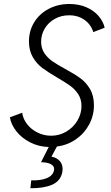

<svg xmlns="http://www.w3.org/2000/svg" viewBox="-20 -748 571 987"><path d="M257.8 126.5Q258.3 124.5 258.3 120.6Q258.3 105 241 95.7Q223.6 86.4 190.9 85.9L230.5 7.8Q177.7 5.9 134.5 -16.4Q91.3 -38.6 64.2 -73Q37.1 -107.4 30.8 -145L94.2 -168.5Q98.1 -136.7 119.4 -109.6Q140.6 -82.5 173.3 -66.4Q206.1 -50.3 242.7 -50.3Q285.6 -50.3 321.5 -71.8Q357.4 -93.3 378.2 -128.4Q398.9 -163.6 398.9 -203.1Q398.9 -237.8 382.3 -263.4Q365.7 -289.1 341.3 -306.6Q316.9 -324.2 274.4 -349.1Q226.6 -377 197.8 -398.4Q168.9 -419.9 148.9 -453.9Q128.9 -487.8 128.9 -535.2Q128.9 -589.8 156 -633.8Q183.1 -677.7 230.7 -702.6Q278.3 -727.5 336.9 -727.5Q385.3 -727.5 423.6 -710.9Q461.9 -694.3 486.1 -666.5Q510.3 -638.7 518.1 -605.5L459.5 -583Q453.6 -604 438 -623.8Q422.4 -643.6 396.2 -656.5Q370.1 -669.4 335.4 -669.4Q294.4 -669.4 261.5 -650.9Q228.5 -632.3 210 -601.3Q191.4 -570.3 191.4 -534.2Q191.4 -500 207.8 -475.3Q224.1 -450.7 248.3 -433.8Q272.5 -417 314.5 -394Q362.8 -367.7 392.3 -346.4Q421.9 -325.2 442.4 -290.8Q462.9 -256.3 462.9 -207Q462.9 -153.8 438.2 -107.9Q413.6 -62 370.4 -32Q327.1 -2 272.5 5.4L244.6 57.1Q270.5 62 286.1 78.6Q301.8 95.2 301.8 120.6Q301.8 127.9 300.3 136.7Q291.5 182.1 248.8 201.2Q206.1 220.2 136.2 219.7L140.6 179.2Q190.4 180.7 221.4 167.5Q252.4 154.3 257.8 126.5Z"/></svg>

Font: Reddit Sans Vanilla Light
Style: Italic
Weight: 300
Italic angle: -11.25°
Designer: Stephen Hutchings
Version: Version 1.013